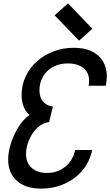

<svg xmlns="http://www.w3.org/2000/svg" viewBox="-20 -1095 648 1129"><path d="M221 14Q130 14 79 -32Q28 -78 28 -157Q28 -190 37.5 -228.5Q47 -267 64.5 -304Q82 -341 105 -371.5Q128 -402 154 -419Q132 -436 119.5 -467Q107 -498 107 -535Q107 -595 131 -646Q155 -697 197.5 -734.5Q240 -772 295.5 -793Q351 -814 414 -814Q506 -814 557 -768.5Q608 -723 608 -646Q608 -633 606.5 -619Q605 -605 602 -591H501Q504 -606 504 -621Q504 -668 470.5 -695Q437 -722 378 -722Q330 -722 292.5 -702Q255 -682 233.5 -646Q212 -610 212 -563Q212 -523 233 -498Q254 -473 291 -469L269 -377Q239 -374 214 -355.5Q189 -337 171 -309.5Q153 -282 143 -250.5Q133 -219 133 -189Q133 -138 166 -108Q199 -78 257 -78Q319 -78 364 -115Q409 -152 422 -213H522Q508 -145 465.5 -94Q423 -43 360 -14.5Q297 14 221 14ZM445 -856 301 -1005 380 -1075 523 -926Z"/></svg>

Font: Victor Mono Thin
Style: Italic
Weight: 100
Italic angle: -12°
Monospace: yes
Designer: Rune Bjørnerås
Version: Version 1.561;gftools[0.9.30]